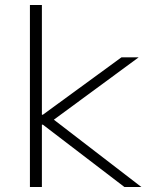

<svg xmlns="http://www.w3.org/2000/svg" viewBox="-20 -750 640 770"><path d="M100 0V-730H148V-290H152L467 -520H536L196 -270L547 0H479L152 -250H148V0Z"/></svg>

Font: M PLUS Code Latin 60 Light
Style: Regular
Weight: 300
Width: 7
Monospace: yes
Designer: Coji Morishita
Foundry: UNDERFOREST DESIGN
Version: Version 1.005; ttfautohint (v1.8.3)